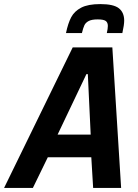

<svg xmlns="http://www.w3.org/2000/svg" viewBox="-58 -920 676 940"><path d="M-38 0 298 -688H492L535 0H398L389 -150H176L103 0ZM224 -261H386L372 -557H365ZM550 -819Q550 -798 541 -758H465Q470 -780 470 -793Q470 -810 459.5 -817.5Q449 -825 420 -825Q391 -825 376 -817Q361 -809 355 -796Q349 -783 343 -758H265Q275 -806 290.5 -835.5Q306 -865 339.5 -882.5Q373 -900 433 -900Q498 -900 524 -879.5Q550 -859 550 -819Z"/></svg>

Font: Saira Semi Condensed SemiBold
Style: Italic
Weight: 600
Width: 4
Italic angle: -12°
Designer: Hector Gatti with collaboration of the Omnibus-Type team
Foundry: Omnibus-Type
Version: Version 1.001; ttfautohint (v1.8)